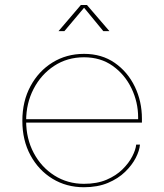

<svg xmlns="http://www.w3.org/2000/svg" viewBox="-20 -758 672 786"><path d="M83 -256V-270H552L545.5 -269Q545.5 -272 545.5 -273.5Q545.5 -275 545.5 -277Q545.5 -340 518.2 -396.5Q491 -453 441.5 -488.2Q392 -523.5 324 -523.5Q255 -523.5 201.5 -488.2Q148 -453 117.5 -394Q87 -335 87 -263.5Q87 -190.5 118 -132Q149 -73.5 202.8 -39.5Q256.5 -5.5 323.5 -5.5Q377 -5.5 416.2 -22.2Q455.5 -39 481.5 -64.8Q507.5 -90.5 521.5 -117.8Q535.5 -145 537.5 -166H553Q551 -141.5 535.8 -111.8Q520.5 -82 492.2 -54.5Q464 -27 421.8 -9.2Q379.5 8.5 323.5 8.5Q252 8.5 195 -26.2Q138 -61 104.8 -122.2Q71.5 -183.5 71.5 -263.5Q71.5 -343.5 104.8 -405.2Q138 -467 195 -502.2Q252 -537.5 324 -537.5Q396.5 -537.5 449.5 -500.8Q502.5 -464 531.8 -403.5Q561 -343 561 -272Q561 -268.5 561 -264Q561 -259.5 561 -256ZM219.5 -630.5 311 -737.5H336L428 -630.5H403L319.5 -732H329L243.5 -630.5Z"/></svg>

Font: Epilogue Thin
Style: Regular
Weight: 250
Designer: Tyler Finck
Foundry: Etcetera Type Co
Version: Version 2.111